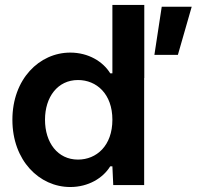

<svg xmlns="http://www.w3.org/2000/svg" viewBox="-20 -750 827 779"><path d="M565.4 -730H436V-452.6H427.2C397.9 -500.5 338.4 -536.6 265.1 -536.6C139.6 -536.6 30.3 -429.2 30.3 -264.2C30.3 -264.2 30.3 -263.7 30.3 -263.7C30.3 -98.6 139.6 8.8 265.1 8.8C338.4 8.8 397.9 -27.3 427.2 -75.2H436L439.5 1H564.9V-433.6H565.4ZM162.6 -264.2C162.6 -356.4 213.9 -425.3 296.4 -425.3C371.6 -425.3 436 -369.1 436 -264.2C436 -158.7 371.6 -102.5 296.4 -102.5C213.9 -102.5 162.6 -171.4 162.6 -264.2ZM606.4 -527.3H701.7L757.8 -722.7H636.2Z"/></svg>

Font: Faust Sans Bold
Style: Regular
Weight: 700
Designer: Andreas Faust
Version: Version 1.003;Glyphs 3.1.2 (3151)